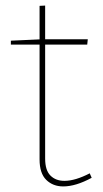

<svg xmlns="http://www.w3.org/2000/svg" viewBox="-20 -663 368 689"><path d="M207 6Q170 6 146 -17.5Q122 -41 122 -91V-510L129 -503H19V-517L129 -522L122 -515V-642L142 -643V-515L135 -522H295L293 -503H135L142 -510V-94Q142 -52 161 -33Q180 -14 211 -14Q231 -14 254 -21Q277 -28 302 -41L309 -25Q252 6 207 6Z"/></svg>

Font: Bitter Thin Thin
Style: Regular
Weight: 250
Version: Version 2.002